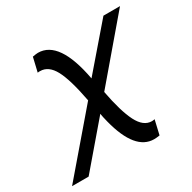

<svg xmlns="http://www.w3.org/2000/svg" viewBox="-149 -631 951 953"><g transform="rotate(-30 327.0 -154.0)"><path d="M1 174 283 -155Q258 -287 227.5 -343.5Q197 -400 149 -400Q148 -400 142 -400L135 -399L154 -480Q176 -484 185 -484Q307 -484 352 -241L559 -481H654L373 -151Q396 -29 427 32Q458 93 506 93Q512 93 522 91L503 173Q484 176 471 176Q362 176 313 -16Q304 -51 302 -67L96 174Z"/></g></svg>

Font: Coval
Style: Light Italic
Weight: 300
Foundry: Context Ltd
Version: Version 001.000